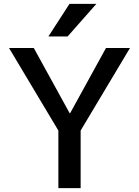

<svg xmlns="http://www.w3.org/2000/svg" viewBox="-20 -980 724 1000"><path d="M342 -960H482L332 -790H232ZM156 -730 343 -390H345L532 -730H657L400 -300V0H284V-300L27 -730Z"/></svg>

Font: Mplus 1p Medium
Style: Regular
Weight: 500
Version: Version 1.061